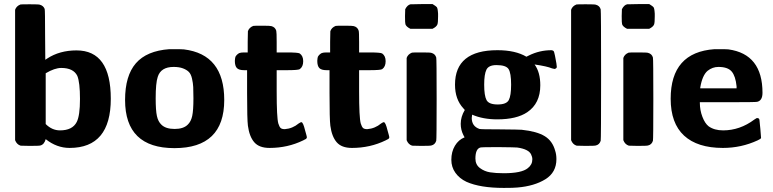

<svg xmlns="http://www.w3.org/2000/svg" viewBox="-20 -715 3788 941"><path d="M321 10Q258 10 204 -33Q197 -7 178 -2Q173 0 126 0L81 -1Q62 -7 54 -28V-667Q60 -685 80 -693Q82 -694 127 -694Q170 -694 175 -692Q193 -687 199 -671Q201 -663 201 -544L202 -422L211 -428Q272 -468 355 -468Q523 -468 523 -231Q523 10 321 10ZM204 -107Q235 -76 274 -76Q335 -76 356 -117Q372 -148 372 -230Q372 -311 359 -343Q340 -382 280 -382Q248 -382 204 -356Z M835 11Q593 11 593 -225Q593 -344 646 -405Q699 -466 810 -474H827Q872 -474 881 -473Q1079 -449 1079 -225Q1079 11 835 11ZM928 -233Q928 -269 927 -288.5Q926 -308 921 -330Q916 -352 905.5 -362.5Q895 -373 876.5 -380Q858 -387 831 -387Q768 -387 753 -338Q743 -308 743 -233Q743 -174 749 -146.5Q755 -119 771 -104Q792 -83 836 -83Q879 -83 900 -104Q916 -119 922 -146.5Q928 -174 928 -233Z M1177 -371Q1151 -371 1141 -381.5Q1131 -392 1131 -417Q1132 -432 1134 -437Q1141 -449 1153 -455Q1161 -458 1176 -458H1194V-510L1195 -562Q1201 -580 1221 -588Q1223 -589 1265 -589Q1305 -589 1310 -587Q1329 -582 1334 -564Q1336 -558 1336 -508V-458H1385Q1441 -458 1449 -453Q1466 -441 1466 -415Q1466 -388 1449 -376Q1441 -371 1385 -371H1336V-267Q1336 -139 1344 -110Q1349 -94 1355 -88Q1361 -82 1376 -82Q1414 -85 1444 -110Q1454 -117 1458 -116Q1466 -114 1475 -77Q1484 -46 1484 -43Q1484 -40 1482.5 -37.5Q1481 -35 1479.5 -34Q1478 -33 1473.5 -31Q1469 -29 1466 -27Q1390 10 1301 10Q1250 10 1226 -18Q1202 -46 1195 -99Q1191 -130 1191 -258V-371Z M1581 -371Q1555 -371 1545 -381.5Q1535 -392 1535 -417Q1536 -432 1538 -437Q1545 -449 1557 -455Q1565 -458 1580 -458H1598V-510L1599 -562Q1605 -580 1625 -588Q1627 -589 1669 -589Q1709 -589 1714 -587Q1733 -582 1738 -564Q1740 -558 1740 -508V-458H1789Q1845 -458 1853 -453Q1870 -441 1870 -415Q1870 -388 1853 -376Q1845 -371 1789 -371H1740V-267Q1740 -139 1748 -110Q1753 -94 1759 -88Q1765 -82 1780 -82Q1818 -85 1848 -110Q1858 -117 1862 -116Q1870 -114 1879 -77Q1888 -46 1888 -43Q1888 -40 1886.5 -37.5Q1885 -35 1883.5 -34Q1882 -33 1877.5 -31Q1873 -29 1870 -27Q1794 10 1705 10Q1654 10 1630 -18Q1606 -46 1599 -99Q1595 -130 1595 -258V-371Z M2100 -695Q2102 -694 2107 -690.5Q2112 -687 2113 -686.5Q2114 -686 2117.5 -683Q2121 -680 2121.5 -679Q2122 -678 2123.5 -674Q2125 -670 2125 -667.5Q2125 -665 2126 -659.5Q2127 -654 2127 -648Q2127 -642 2127 -634Q2127 -605 2124 -596Q2120 -584 2100 -574H1991Q1971 -584 1967 -596Q1965 -601 1965 -636L1966 -670Q1977 -691 1992 -694H2000Q2008 -694 2021.5 -694.5Q2035 -695 2048 -695ZM1973 -431Q1979 -449 1999 -457Q2001 -458 2046 -458Q2089 -458 2094 -456Q2113 -451 2118 -433Q2120 -427 2120 -229Q2120 -31 2118 -25Q2112 -6 2094 -2Q2089 0 2044 0L2000 -1Q1981 -7 1973 -28Z M2210 -300Q2210 -469 2418 -469Q2506 -469 2560 -437L2572 -443Q2624 -469 2683 -469Q2690 -468 2693 -465Q2696 -462 2700 -442Q2704 -422 2707 -404L2709 -386Q2707 -379 2698 -377Q2695 -377 2685 -380Q2662 -390 2600 -399Q2628 -361 2628 -297Q2628 -208 2564 -165Q2512 -130 2417 -130Q2347 -130 2294 -153Q2292 -141 2292 -137Q2292 -96 2330 -83Q2336 -81 2427 -81Q2529 -80 2537 -79Q2612 -71 2650 -47.5Q2688 -24 2701 24Q2707 42 2707 65Q2707 130 2653 163.5Q2599 197 2516 204Q2498 206 2449 206Q2333 206 2266 176Q2232 160 2212 132Q2192 104 2192 68Q2192 29 2209.5 -0.5Q2227 -30 2257 -42L2251 -53Q2238 -79 2238 -108Q2238 -143 2258 -176L2251 -184Q2210 -228 2210 -300ZM2485 -300Q2485 -357 2472.5 -376.5Q2460 -396 2413 -396Q2375 -396 2364 -373.5Q2353 -351 2353 -300Q2353 -246 2364.5 -224.5Q2376 -203 2419 -203Q2462 -203 2473.5 -224.5Q2485 -246 2485 -300ZM2310 62Q2310 92 2332 108.5Q2354 125 2381.5 129.5Q2409 134 2449 134Q2537 134 2567 109Q2589 92 2589 66Q2589 54 2583 42Q2571 16 2515 8Q2508 7 2421 6Q2339 6 2334 8Q2310 15 2310 62Z M2779 -667Q2785 -685 2805 -693Q2807 -694 2852 -694Q2895 -694 2900 -692Q2919 -687 2924 -669Q2926 -663 2926 -347Q2926 -31 2924 -25Q2918 -6 2900 -2Q2895 0 2850 0L2806 -1Q2787 -7 2779 -28Z M3162 -695Q3164 -694 3169 -690.5Q3174 -687 3175 -686.5Q3176 -686 3179.5 -683Q3183 -680 3183.5 -679Q3184 -678 3185.5 -674Q3187 -670 3187 -667.5Q3187 -665 3188 -659.5Q3189 -654 3189 -648Q3189 -642 3189 -634Q3189 -605 3186 -596Q3182 -584 3162 -574H3053Q3033 -584 3029 -596Q3027 -601 3027 -636L3028 -670Q3039 -691 3054 -694H3062Q3070 -694 3083.5 -694.5Q3097 -695 3110 -695ZM3035 -431Q3041 -449 3061 -457Q3063 -458 3108 -458Q3151 -458 3156 -456Q3175 -451 3180 -433Q3182 -427 3182 -229Q3182 -31 3180 -25Q3174 -6 3156 -2Q3151 0 3106 0L3062 -1Q3043 -7 3035 -28Z M3267 -231Q3267 -459 3482 -474H3499Q3542 -474 3550 -473Q3717 -450 3717 -260Q3717 -222 3691 -216Q3686 -214 3548 -214H3410V-211Q3410 -175 3422.5 -142.5Q3435 -110 3453 -96Q3481 -76 3524 -76Q3606 -76 3677 -129Q3683 -133 3688 -136Q3700 -138 3702 -128Q3703 -125 3706.5 -83.5Q3710 -42 3710 -39Q3709 -34 3693 -27Q3613 10 3523 10Q3398 10 3332.5 -50.5Q3267 -111 3267 -231ZM3590 -292Q3585 -342 3566 -364.5Q3547 -387 3501 -387Q3472 -387 3448 -368Q3422 -346 3412 -286V-282H3590Z"/></svg>

Font: MathJax_SansSerif
Style: Bold
Weight: 700
Version: Version 1.1